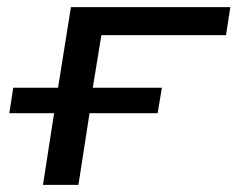

<svg xmlns="http://www.w3.org/2000/svg" viewBox="-20 -516 663 536"><path d="M100 0 131 -200H6L17 -271H142L178 -496H623L611 -418H263L239 -271H432L420 -200H230L199 0Z"/></svg>

Font: Nunito Sans 7pt Expanded
Style: Italic
Weight: 400
Width: 7
Italic angle: -9°
Designer: Vernon Adams
Foundry: Vernon Adams
Version: Version 3.101;gftools[0.9.27]